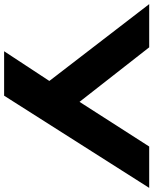

<svg xmlns="http://www.w3.org/2000/svg" viewBox="55 -819 745 933"><g transform="rotate(90 427.5 -352.5)"><path d="M210 0 369 -242 375 -193 -19 -705H191L468 -351H446L673 -705H874L426 0Z"/></g></svg>

Font: Nunito Sans 7pt Expanded ExtraBold
Style: Regular
Weight: 800
Width: 7
Designer: Vernon Adams
Foundry: Vernon Adams
Version: Version 3.101;gftools[0.9.27]